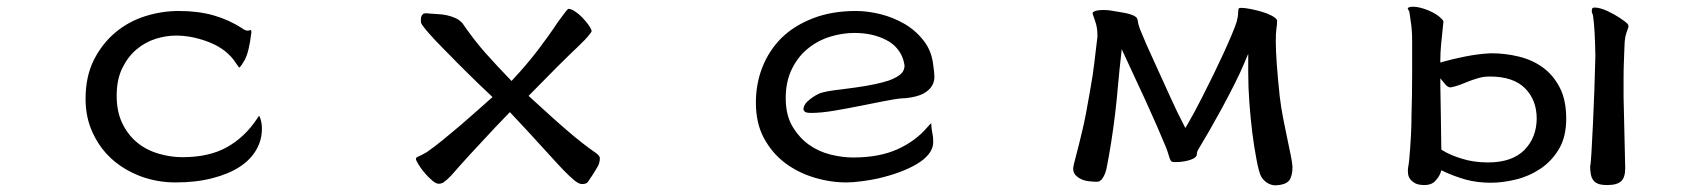

<svg xmlns="http://www.w3.org/2000/svg" viewBox="-20 -500 5040 572"><path d="M717.8 -408.7Q710.4 -408.7 700.7 -416Q661.6 -441.4 616 -454.3Q570.3 -467.3 512.7 -467.3Q461.9 -467.3 412.4 -451.7Q362.8 -436 323.5 -403.1Q284.2 -370.1 259.3 -320.8Q234.9 -271.5 234.9 -205.1Q234.9 -149.9 256.3 -104Q288.1 -35.2 353.5 3.4Q375 16.1 399.4 25.4Q448.7 43.5 502.9 43.5Q564.5 43.5 612.8 30.8Q708.5 6.3 743.2 -53.2Q760.3 -82 760.3 -117.2Q760.3 -131.8 755.9 -146.5Q753.9 -151.4 752 -155.3Q750 -152.8 746.6 -147.5Q710.4 -92.3 657 -62Q603.5 -31.7 523.4 -31.7Q488.3 -31.7 453.1 -42Q407.7 -55.2 377 -85.9Q357.9 -105 345.2 -130.9Q327.6 -166 327.6 -214.8Q327.6 -263.7 344.7 -297.9Q361.3 -331.5 387 -353Q412.6 -374.5 443.6 -384.3Q474.6 -394 503.9 -394Q548.8 -394 594.7 -377.4Q618.7 -369.1 639.6 -355.5Q661.1 -341.3 676.8 -320.8Q683.1 -311.5 687.5 -305.2L691.4 -300.3Q692.4 -299.3 693.8 -298.8Q693.8 -298.8 695.1 -300.3Q696.3 -301.8 700.2 -307.1Q704.1 -312.5 708.5 -320.3Q722.2 -344.7 729 -404.8Q728.5 -407.7 727.5 -411.1Q723.1 -408.7 717.8 -408.7ZM692.9 -297.9Z M1283.2 -458Q1270 -458.5 1261.5 -459.5Q1252.9 -460.4 1251.5 -460.4Q1250 -460.4 1247.6 -460.4Q1243.2 -460 1241.2 -459L1238.8 -456.5Q1233.9 -451.7 1233.9 -442.9V-433.1L1237.3 -426.3Q1242.7 -418.5 1253.4 -405.8Q1273.9 -381.8 1305.2 -350.6Q1381.3 -272.5 1447.3 -210.9Q1425.8 -191.9 1402.3 -170.9Q1354.5 -127.9 1299.3 -83Q1272.9 -61.5 1251 -46.4Q1240.7 -40.5 1235.8 -38.1Q1227.5 -34.2 1223.1 -32.2Q1220.2 -30.3 1219.7 -29.5Q1219.2 -28.8 1219.2 -25.4L1220.2 -22Q1222.2 -18.1 1226.1 -11.2Q1237.8 8.3 1256.3 27.3Q1262.2 33.2 1268.6 38.6Q1278.8 47.4 1287.1 47.4Q1294.9 47.4 1301.8 43Q1310.5 37.1 1323.7 23.4Q1374.5 -34.7 1453.6 -118.7Q1477.1 -143.6 1499 -166Q1555.2 -106.4 1590.8 -66.9Q1626.5 -27.3 1639.9 -13.2Q1653.3 1 1655.3 3.2Q1657.2 5.4 1659.2 7.3Q1678.2 26.9 1691.4 37.6Q1704.6 48.3 1713.9 48.3Q1726.6 48.3 1731 42.5Q1745.1 22.9 1759.8 -2.4Q1767.1 -14.6 1767.1 -29.3Q1767.1 -35.6 1754.4 -44.9Q1715.3 -71.3 1658.2 -121.1Q1632.8 -143.1 1607.9 -166L1554.7 -214.4Q1653.8 -315.9 1699.7 -358.9Q1726.1 -383.8 1736.3 -397.5Q1741.7 -403.8 1742.7 -407.2L1741.7 -411.1Q1735.8 -425.3 1715.8 -446.8Q1704.1 -459 1690.9 -467.3Q1681.2 -473.6 1673.3 -473.6Q1672.9 -473.6 1672.4 -473.6Q1666 -466.8 1658.7 -456.8Q1651.4 -446.8 1642.6 -435.1Q1616.2 -395 1583.5 -352.1Q1550.3 -308.6 1509.3 -264.6L1503.9 -258.8Q1461.4 -302.7 1427 -341.3Q1392.6 -379.9 1357.4 -431.2Q1348.1 -441.4 1336.4 -446.3Q1312.5 -457 1283.2 -458Z M2530.3 -467.3Q2458.5 -467.3 2402.8 -445.8Q2345.2 -423.8 2306.6 -385.3Q2270.5 -348.6 2251.2 -299.6Q2231.9 -250.5 2231.9 -194.3Q2231.9 -133.8 2255.4 -89.4Q2279.3 -44.9 2317.4 -15.6Q2356 13.7 2404.5 28.6Q2453.1 43.5 2502 43.5Q2520 43.5 2546.9 40Q2573.7 36.6 2595.7 31.7Q2668.5 14.6 2711.9 -11.7Q2734.4 -24.9 2747.3 -41.5Q2760.3 -58.1 2760.3 -77.1Q2760.3 -92.8 2757.3 -105.7Q2754.4 -118.7 2754.4 -132.8Q2751 -130.4 2743.7 -122.1Q2708.5 -80.1 2653.8 -55.4Q2599.1 -30.8 2521.5 -30.8Q2490.2 -30.8 2455.1 -39.3Q2419.9 -47.9 2390.1 -68.8Q2360.8 -89.8 2340.8 -123.5Q2320.8 -157.2 2320.8 -207.5Q2320.8 -257.8 2339.6 -295.4Q2358.4 -333 2388.2 -356.4Q2417.5 -379.9 2453.9 -390.9Q2490.2 -401.9 2525.4 -401.9Q2579.6 -401.9 2620.1 -380.9Q2641.6 -370.1 2655.8 -351.6Q2670.4 -332.5 2674.3 -307.6Q2674.8 -305.2 2674.8 -302.7Q2674.8 -300.3 2673.8 -296.9Q2671.9 -286.1 2661.1 -277.3Q2647.9 -267.1 2627 -259.8Q2590.8 -248 2528.8 -239.3Q2503.9 -235.8 2487.8 -233.9Q2439.9 -228.5 2422.9 -222.2Q2419.4 -220.7 2416.5 -219.2Q2401.9 -212.4 2384.3 -196.8Q2373.5 -185.5 2373.5 -172.9L2377.4 -167.5Q2380.9 -163.6 2397 -163.6Q2426.3 -163.6 2466.3 -170.4Q2506.3 -177.2 2547.4 -185.5Q2588.4 -193.8 2615.2 -199Q2642.1 -204.1 2655.5 -205.8Q2668.9 -207.5 2678.2 -207.5Q2712.9 -211.4 2731 -221.2Q2748.5 -231 2756.1 -243.7Q2763.7 -256.3 2763.7 -270Q2763.7 -285.2 2760.3 -305.7Q2755.9 -347.7 2732.4 -377.9Q2709 -408.7 2675.3 -428.5Q2641.6 -448.2 2603 -457.8Q2564.5 -467.3 2530.3 -467.3Z M3792.5 -212.9Q3780.8 -323.7 3780.8 -376Q3780.8 -402.8 3782.7 -414.6Q3784.7 -426.3 3784.7 -438.5Q3784.7 -440.4 3783.4 -441.9Q3782.2 -443.4 3780.8 -444.8Q3776.9 -449.2 3767.1 -454.1Q3746.6 -464.8 3706.5 -473.1Q3687.5 -476.6 3678.7 -476.6Q3671.9 -476.6 3670.4 -474.6Q3668.5 -470.7 3668.5 -460.9Q3668.5 -451.2 3664.1 -434.6Q3654.8 -405.8 3624.5 -339.8Q3596.2 -278.3 3560.5 -208.5Q3537.6 -163.6 3518.1 -129.9L3511.2 -118.7L3505.4 -130.4Q3488.3 -162.6 3467.3 -209.2Q3446.3 -255.9 3426.3 -299.3Q3406.2 -342.8 3395.5 -367.2Q3377.9 -408.2 3376 -413.6Q3370.6 -428.2 3369.6 -437.5Q3369.1 -444.3 3364.7 -448.7Q3357.9 -455.6 3334 -460.9Q3323.7 -462.9 3309.1 -465.3Q3284.7 -470.2 3268.6 -470.2Q3248 -470.2 3239.3 -465.8Q3234.9 -463.4 3234.9 -460Q3234.9 -460 3236.6 -454.6Q3238.3 -449.2 3242.4 -437.7Q3246.6 -426.3 3248 -415.5Q3249.5 -404.8 3249.5 -391.6V-391.1Q3242.2 -327.6 3240.2 -313.2Q3238.3 -298.8 3235.4 -276.9Q3228 -230.5 3215.3 -162.1Q3209.5 -131.3 3202.6 -103.5Q3192.9 -62.5 3185.1 -33.7Q3177.2 -4.9 3177.2 2Q3177.2 13.7 3183.6 21Q3198.2 37.1 3224.6 40Q3237.8 41.5 3248 41.5Q3260.3 41.5 3269 23.9Q3272.9 16.1 3275.9 4.9Q3291.5 -72.3 3302.2 -161.6Q3307.1 -202.1 3310.5 -242.9Q3314 -283.7 3321.8 -353.5Q3342.8 -307.6 3358.4 -274.4Q3374 -241.2 3391.1 -204.1Q3431.6 -115.2 3453.1 -62.5Q3459 -47.4 3460.7 -41Q3462.4 -34.7 3463.4 -32.2Q3466.8 -21 3470.7 -18.6Q3473.6 -17.1 3480.7 -17.1Q3487.8 -17.1 3495.1 -17.6Q3520 -20 3534.7 -27.3Q3541.5 -30.8 3544.4 -35.6L3545.9 -40.5Q3545.9 -41.5 3545.9 -43.5Q3545.9 -47.9 3549.3 -53.7Q3582 -107.4 3620.1 -177.2Q3665.5 -261.2 3684.6 -306.6L3698.7 -339.8V-281.2Q3698.7 -240.7 3702.1 -193.8Q3709 -100.1 3722.7 -28.3Q3730.5 14.6 3737.8 26.9Q3743.7 36.6 3753.4 43.5Q3766.1 52.2 3780.3 52.2Q3808.1 50.8 3818.4 40L3820.8 37.6Q3830.6 23.9 3830.6 -3.4Q3829.6 -16.6 3825.2 -38.3Q3820.8 -60.1 3814.9 -87.9Q3809.1 -115.7 3802.7 -147.7Q3796.4 -179.7 3792.5 -212.9Z M4829.6 -414.1Q4831.5 -418 4831.5 -421.6Q4831.5 -425.3 4829.1 -428.7L4827.6 -430.2Q4822.8 -435.1 4806.2 -446.3Q4789.6 -457.5 4768.6 -467.3Q4746.1 -477.5 4730.5 -477.5Q4726.1 -477.5 4724.1 -475.6Q4722.2 -473.6 4722.2 -466.8Q4722.2 -463.9 4723.1 -461.2Q4724.1 -458.5 4724.6 -457.8Q4725.1 -457 4725.3 -456.1Q4725.6 -455.1 4725.6 -454.3Q4725.6 -453.6 4725.8 -452.4Q4726.1 -451.2 4726.3 -450Q4726.6 -448.7 4726.6 -447.8Q4731.4 -415 4732.9 -333Q4730.5 -231 4725.6 -129.4L4721.2 -45.4Q4719.2 -11.2 4717.3 -4.4Q4717.3 7.8 4719.2 18.1Q4722.7 39.6 4739.7 46.9Q4749.5 51.3 4768.6 51.3Q4798.3 51.3 4810.5 39.1Q4821.8 27.8 4821.8 1L4816.9 -210.9V-265.6Q4816.9 -293 4817.9 -317.1Q4818.8 -341.3 4819.3 -355Q4819.8 -378.9 4822 -389.6Q4824.2 -400.4 4829.6 -414.1ZM4174.3 -476.1 4173.8 -475.6Q4173.8 -473.1 4178.7 -465.3Q4181.2 -449.2 4183.1 -434.6Q4187 -409.7 4187 -377.9V-279.3Q4187 -221.7 4185.1 -156.2Q4185.1 -101.1 4178.7 -28.8Q4177.2 -11.7 4175.3 -2.4Q4174.3 2.9 4174.3 7.8Q4174.3 12.7 4174.8 17.1Q4175.8 26.4 4181.2 33.7L4184.6 37.6Q4189.5 42.5 4196.8 46.4Q4207 51.3 4224.6 51.3Q4244.1 51.3 4255.6 39.3Q4267.1 27.3 4271.5 15.1L4273.9 7.3Q4295.4 17.6 4311.3 23.4Q4327.1 29.3 4345.2 34.7Q4380.9 44.4 4420.9 44.4Q4456.1 44.4 4495.6 34.9Q4535.2 25.4 4568.8 2.9Q4602.1 -19 4624 -55.4Q4646 -91.8 4646 -146.5Q4646 -202.1 4626.7 -239.3Q4607.4 -276.4 4576.7 -298.8Q4545.9 -321.3 4505.4 -331.3Q4464.8 -341.3 4421.9 -341.3Q4382.8 -339.4 4344.2 -331.5Q4305.7 -323.7 4280.3 -316.4L4271 -313.5V-323.2Q4271 -343.3 4273.4 -368.7Q4279.3 -429.2 4279.8 -431.6Q4280.3 -434.1 4280.3 -434.6Q4280.3 -439 4273.9 -444.8Q4260.7 -458.5 4234.9 -469.2Q4208.5 -480 4189.5 -480Q4178.2 -480 4174.3 -476.1Q4174.3 -476.1 4174.3 -476.1ZM4418.9 -272Q4488.3 -272 4523.2 -237.1Q4558.1 -202.1 4558.1 -146.5Q4557.6 -89.8 4521 -52.7Q4483.9 -16.1 4413.1 -16.1Q4371.1 -16.1 4335.4 -27.1Q4299.8 -38.1 4277.3 -52.2L4273.9 -54.7V-58.6Q4273.9 -82.5 4272.5 -156.5Q4271 -230.5 4271 -246.1V-266.6Q4285.6 -248.5 4287.6 -246.6Q4294.9 -239.7 4300.8 -239.7Q4301.8 -239.7 4302.2 -239.7Q4317.4 -242.7 4330.6 -247.8Q4343.8 -252.9 4352.8 -256.6Q4361.8 -260.3 4366.2 -261.7Q4386.7 -269 4401.4 -271Q4409.7 -272 4418.9 -272Z"/></svg>

Font: Bakudai
Style: ExtraLight
Weight: 200
Version: Version 1.48